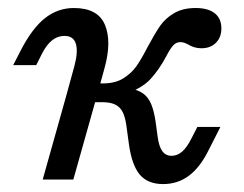

<svg xmlns="http://www.w3.org/2000/svg" viewBox="-20 -446 607 477"><path d="M140.2 -356.8Q123.3 -356.8 109.6 -346Q96 -335.2 84.8 -313.6L70 -284.2H12.8L30.9 -319.6Q59.7 -375.6 91.7 -400.9Q123.7 -426.1 163.6 -426.1Q223.1 -426.1 240.6 -384.5Q258.2 -342.9 239.4 -275.7L220.4 -206.7H144.2L164.7 -281.5Q174.3 -316.8 168.6 -336.8Q162.8 -356.8 140.2 -356.8ZM144.2 -206.7H220.4L162.2 0H86.1ZM300.3 -87.7 293.6 -136.6Q290.5 -157.1 283.9 -169.2Q277.2 -181.3 265.2 -186.7Q253.1 -192.1 234.5 -192.1H197.1L208.9 -238.8H236.2Q266 -238.8 286.2 -251.3Q306.4 -263.8 318.9 -281.5Q331.4 -299.3 347.5 -330.7Q364.4 -362.2 377.4 -381.2Q390.4 -400.2 412.3 -413.2Q434.3 -426.1 465.9 -426.1Q497.1 -426.1 513.6 -413Q530 -399.9 530 -375.5Q530 -353.4 516.5 -339.8Q503 -326.1 480.4 -326.1Q471.1 -326.1 463.4 -328.4Q455.6 -330.6 448.1 -335.1Q443.1 -337.8 438.2 -339.6Q433.3 -341.4 428.3 -341.4Q417.3 -341.4 409.8 -332.7Q402.2 -324 392.7 -305.6Q375.3 -272.9 353.9 -249.6Q332.5 -226.4 289.1 -211.7L304 -226Q322.7 -222.8 335.5 -213.8Q348.2 -204.8 355.4 -187.8Q362.6 -170.8 366.6 -143.5L371.6 -106.5Q374.8 -82.2 383.2 -70.5Q391.7 -58.9 406.1 -58.9Q420.5 -58.9 432.5 -69.3Q444.4 -79.7 455.8 -102.4L470.3 -130.6H527.5L497.7 -71.8Q476.7 -29.7 449 -9.2Q421.2 11.3 385.2 11.3Q347.3 11.3 327.5 -11.9Q307.7 -35 300.3 -87.7Z"/></svg>

Font: Playfair Micro SmCond SmLight
Style: Italic
Weight: 360
Width: 4
Italic angle: -15.6°
Designer: Claus Eggers Sørensen
Foundry: Claus Eggers Sørensen
Version: Version 2.203;Glyphs 3.3 (3326)